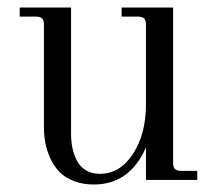

<svg xmlns="http://www.w3.org/2000/svg" viewBox="-20 -476 574 508"><path d="M502 0H366.2V-85.9Q323.2 12.2 228 12.2Q198.2 12.2 174.6 2.7Q150.9 -6.8 136.5 -22Q122.1 -37.1 112.8 -57.6Q103.5 -78.1 99.9 -98.6Q96.2 -119.1 96.2 -141.1V-410.2Q96.2 -422.4 91.3 -427.2Q86.4 -432.1 74.2 -432.1H32.2V-456.1H168V-122.1Q168 -102.5 171.4 -85.4Q174.8 -68.4 182.9 -52Q190.9 -35.6 206.5 -25.9Q222.2 -16.1 244.1 -16.1Q297.4 -16.1 331.8 -68.8Q366.2 -121.6 366.2 -200.2V-410.2Q366.2 -422.4 361.3 -427.2Q356.4 -432.1 344.2 -432.1H301.8V-456.1H438V-45.9Q438 -33.7 442.9 -28.8Q447.8 -23.9 460 -23.9H502Z"/></svg>

Font: Flanker Steampunk
Style: Regular
Weight: 400
Designer: Alexey Kryukov, Leonardo Di Lena
Foundry: Alexey Kryukov, Leonardo Di Lena
Version: 1.210